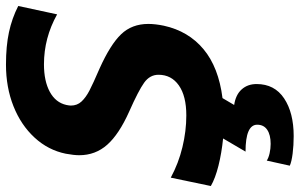

<svg xmlns="http://www.w3.org/2000/svg" viewBox="-212 -554 1002 642"><g transform="rotate(-90 289.0 -233.0)"><path d="M56 235 73 158Q82 164 97.5 167.5Q113 171 129 171Q159 171 176 159.5Q193 148 193 126Q193 87 103 87L147 12Q98 7 56 -3.5Q14 -14 -12 -29L16 -163Q64 -137 118 -124Q172 -111 224 -111Q289 -111 324.5 -136Q360 -161 360 -204Q360 -233 333.5 -252Q307 -271 237 -302Q161 -336 126 -375.5Q91 -415 91 -469Q91 -487 96 -514Q108 -573 150 -618.5Q192 -664 255 -689Q318 -714 394 -714Q456 -714 502.5 -704Q549 -694 590 -673L562 -543Q483 -587 395 -587Q339 -587 303 -567.5Q267 -548 259 -512Q257 -502 257 -497Q257 -476 270.5 -461.5Q284 -447 307 -435Q330 -423 381 -401Q461 -365 495.5 -329Q530 -293 530 -238Q530 -215 524 -186Q506 -104 445.5 -53.5Q385 -3 282 10L259 49Q293 54 311 74Q329 94 329 124Q329 184 281 216Q233 248 155 248Q124 248 96.5 244.5Q69 241 56 235Z"/></g></svg>

Font: Prompt SemiBold
Style: Italic
Weight: 600
Italic angle: -12°
Designer: Katatrad Team
Foundry: CadsonDemak
Version: Version 1.001